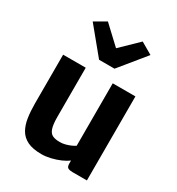

<svg xmlns="http://www.w3.org/2000/svg" viewBox="-201 -982 1033 1118"><g transform="rotate(30 315.5 -423.5)"><path d="M246 8Q188 8 152.2 -9.2Q116.5 -26.5 98 -58.5Q79.5 -90.5 73 -134Q66.5 -177.5 66.5 -230V-557H218.5V-228Q218.5 -175.5 227.5 -149.5Q236.5 -123.5 255.2 -115Q274 -106.5 303.5 -106.5Q321.5 -106.5 340.5 -111.5Q359.5 -116.5 375.5 -123.8Q391.5 -131 400 -137.5V-557H552.5V8H455.5Q436 8 425.2 2Q414.5 -4 414.5 -26V-46Q395 -31.5 367.5 -19.5Q338.5 -7 306.5 0.5Q274.5 8 246 8ZM119 -810.5 195.5 -855 314.5 -743.5 429.5 -855 508 -809.5 366.5 -636H262.5Z"/></g></svg>

Font: Koeln Type Sans
Style: Bold
Weight: 700
Designer: Eben Sorkin
Foundry: Eben Sorkin
Version: Version 2.001